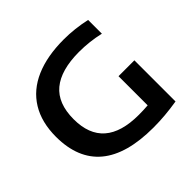

<svg xmlns="http://www.w3.org/2000/svg" viewBox="-179 -949 1155 1155"><g transform="rotate(-45 398.5 -371.5)"><path d="M713.5 -360V-10Q657.5 -1 608.5 3.2Q559.5 7.5 508 7.5Q281.5 7.5 168.2 -86.8Q55 -181 54.5 -367.5Q54.5 -491.5 107 -577Q159.5 -662.5 259.8 -706Q360 -749.5 502.5 -749.5Q594 -749.5 688.5 -728.5V-611.5Q602.5 -631.5 513 -631.5Q359.5 -631 282 -566.8Q204.5 -502.5 204.5 -367.5Q204.5 -109 500.5 -109Q541 -109 578.5 -112V-360Z"/></g></svg>

Font: Encode Sans Expanded SemiBold
Style: Regular
Weight: 600
Width: 7
Designer: Multiple Designers
Foundry: Impallari Type
Version: Version 2.000